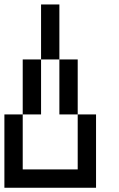

<svg xmlns="http://www.w3.org/2000/svg" viewBox="-20 -937 540 873"><path d="M0 -83.3V-416.7H83.3V-166.7H333.3V-416.7H416.7V-83.3ZM83.3 -416.7V-666.7H166.7V-416.7ZM250 -916.7V-666.7H166.7V-916.7ZM250 -416.7V-666.7H333.3V-416.7Z"/></svg>

Font: GalmuriMono11 Regular
Style: Regular
Weight: 400
Designer: Lee Minseo (quiple)
Version: Version 2.399;hotconv 1.1.1;makeotfexe 2.6.0 DEVELOPMENT